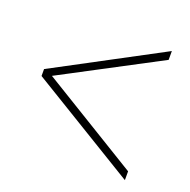

<svg xmlns="http://www.w3.org/2000/svg" viewBox="-84 -640 566 573"><g transform="rotate(20 199.5 -353.0)"><path d="M369 -148 29 -355V-377L369 -558V-530L58 -366L369 -176Z"/></g></svg>

Font: Noto Sans Gujarati ExtraCondensed Thin
Style: Regular
Weight: 100
Width: 2
Designer: Jelle Bosma - Monotype Design Team, Universal Thirst
Foundry: Monotype Imaging Inc.
Version: Version 2.106; ttfautohint (v1.8.4.7-5d5b)